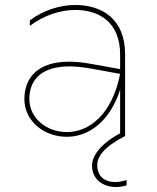

<svg xmlns="http://www.w3.org/2000/svg" viewBox="-20 -547 632 772"><path d="M249 3C333 3 420 -54 463 -186V-11C381 33 350 82 350 119C350 173 393 205 446 205C460 205 474 203 489 198V177C473 182 457 185 443 185C401 185 371 162 371 117C371 82 399 43 483 0V-329C483 -469 392 -527 282 -527C220 -527 153 -505 100 -465V-443C156 -485 222 -507 282 -507C384 -507 463 -453 463 -328V-269L347 -290C314 -296 284 -299 258 -299C131 -299 78 -234 78 -148C78 -62 155 3 249 3ZM98 -149C98 -228 149 -280 259 -280C284 -280 311 -277 342 -272L463 -250C431 -87 339 -16 249 -16C167 -16 98 -72 98 -149Z"/></svg>

Font: Chess Sans Thin
Style: Regular
Weight: 100
Designer: Wolf Bōese
Foundry: Wolf Bōese
Version: Version 7.223;Glyphs 3.3 (3306)